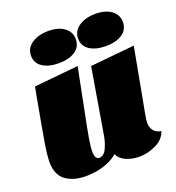

<svg xmlns="http://www.w3.org/2000/svg" viewBox="-140 -869 915 1000"><g transform="rotate(-20 318.0 -369.0)"><path d="M560 -131Q560 -106 574 -88Q588 -70 615 -67Q602 -25 556.5 -2.5Q511 20 462 20Q423 20 390 5.5Q357 -9 344 -37Q314 -10 267 5Q220 20 167 20Q98 20 55 -11.5Q12 -43 12 -115Q12 -150 23.5 -219.5Q35 -289 67 -463L76 -510L321 -534L285 -353Q256 -210 248 -163Q240 -116 240 -91Q240 -46 264 -46Q290 -46 305.5 -79.5Q321 -113 327 -153L387 -510L632 -534L565 -173Q560 -146 560 -131ZM360 -669Q360 -627 325.5 -604Q291 -581 235 -581Q179 -581 145 -603.5Q111 -626 111 -667Q111 -709 147.5 -733.5Q184 -758 239 -758Q294 -758 327 -734Q360 -710 360 -669ZM621 -669Q621 -627 586.5 -604Q552 -581 496 -581Q440 -581 406 -603.5Q372 -626 372 -667Q372 -709 408.5 -733.5Q445 -758 500 -758Q555 -758 588 -734Q621 -710 621 -669Z"/></g></svg>

Font: Sansita Black Italic
Style: Regular
Weight: 900
Italic angle: -11°
Designer: Pablo Cosgaya
Foundry: Omnibus-Type
Version: Version 1.006